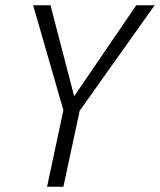

<svg xmlns="http://www.w3.org/2000/svg" viewBox="-20 -710 608 730"><path d="M106 -690H172L262 -344L498 -690H568L283 -289L221 0H159L221 -291Z"/></svg>

Font: Radio Canada Condensed Light
Style: Italic
Weight: 300
Width: 3
Italic angle: -12°
Designer: Charles Daoud, Etienne Aubert Bonn, Alexandre Saumier Demers, Jacques Le Bailly
Foundry: Radio-Canada
Version: Version 2.104; ttfautohint (v1.8.4.7-5d5b);gftools[0.9.28.de